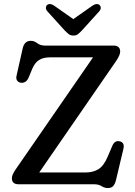

<svg xmlns="http://www.w3.org/2000/svg" viewBox="-20 -930 682 969"><path d="M567 -623.5 178 -59.5H411.5Q451 -59.5 477.8 -76.8Q504.5 -94 523.5 -139.5L547.5 -195.5Q559.5 -222 583 -217Q611 -211.5 602.5 -177.5L565 -19.5Q559.5 0.5 550.5 9.8Q541.5 19 524 19Q507.5 19 492.5 9.5Q477.5 0 455.5 0H74Q40 0 40 -30.5Q40 -41.5 45.8 -52.8Q51.5 -64 60 -76.5L449.5 -640.5H231Q198.5 -640.5 177.2 -627.2Q156 -614 142.5 -582L124.5 -538.5Q117.5 -522.5 106.8 -516.5Q96 -510.5 84.5 -512.5Q72.5 -514.5 66.2 -523.8Q60 -533 63.5 -548L94.5 -685.5Q103 -724 135.5 -724Q152.5 -724 168 -712Q183.5 -700 206.5 -700H552.5Q586.5 -700 586.5 -669.5Q586.5 -652.5 567 -623.5ZM395 -778Q383.5 -765.5 374 -758Q364.5 -750.5 350.5 -750.5Q336 -750.5 326.5 -758Q317 -765.5 305 -778L219.5 -872.5Q211 -882 211.5 -891Q212 -900 217.5 -904.5Q231 -916 252.5 -902L350 -833.5L447.5 -902Q469.5 -916 482.5 -904.5Q488 -900 488.5 -891Q489 -882 480.5 -872.5Z"/></svg>

Font: Fraunces 9pt SuperSoft
Style: Regular
Weight: 400
Version: Version 1.000;[b76b70a41]